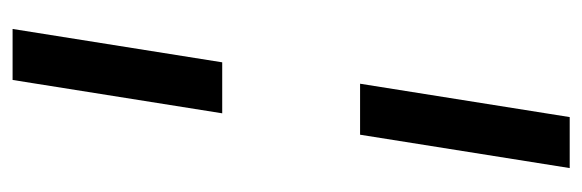

<svg xmlns="http://www.w3.org/2000/svg" viewBox="-330 -415 925 305"><g transform="rotate(90 132.5 -262.5)"><path d="M113 -372 166 -705H247L194 -372ZM26 180 79 -153H160L107 180Z"/></g></svg>

Font: Nunito Sans 12pt ExtraLight 12pt
Style: Italic
Weight: 400
Italic angle: -9°
Version: Version 3.101;gftools[0.9.27]